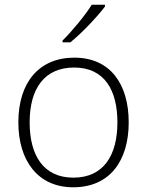

<svg xmlns="http://www.w3.org/2000/svg" viewBox="-20 -786 625 816"><path d="M426 -758V-766H370C343 -722 286 -653 246 -614V-606H279C330 -647 394 -716 426 -758ZM527 -266C527 -427 450 -541 296 -541C147 -541 58 -437 58 -266C58 -102 142 10 291 10C447 10 527 -103 527 -266ZM106 -266C106 -412 171 -499 295 -499C426 -499 479 -400 479 -266C479 -127 421 -31 292 -31C165 -31 106 -125 106 -266Z"/></svg>

Font: Noto Sans Syriac Extralight
Style: Regular
Weight: 200
Designer: Patrick Giasson and the Monotype Design Team
Foundry: Monotype Imaging Inc.
Version: Version 3.000